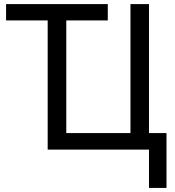

<svg xmlns="http://www.w3.org/2000/svg" viewBox="-20 -734 857 942"><path d="M305.2 -81.1H620.1V-713.9H710.9V-81.1H796.9V188H710.9V0H213.9V-633.8H9.8V-713.9H508.8V-633.8H305.2Z"/></svg>

Font: Genotype
Style: Regular
Weight: 400
Foundry: Ascender Corporation
Version: Version 1.00